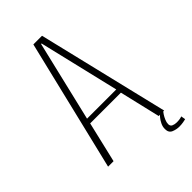

<svg xmlns="http://www.w3.org/2000/svg" viewBox="-239 -750 932 932"><g transform="rotate(-45 227.0 -284.0)"><path d="M26 0 189 -676H248.5L411 0H373.5L324 -210H113L63.5 0ZM118.5 -237H319L220.5 -651H217ZM408 107.5Q388.5 107.5 369.2 99.5Q350 91.5 350 66Q350 50 357 35.5Q364 21 372 11.2Q380 1.5 382.5 0H404.5Q402.5 2 396 12Q389.5 22 383.8 35.2Q378 48.5 378 60.5Q378 74 389 79Q400 84 414 84Q436.5 84 449.5 78.5L453.5 101.5Q449 103 435.8 105.2Q422.5 107.5 408 107.5Z"/></g></svg>

Font: Anybody ExtraLight
Style: Regular
Weight: 200
Designer: Tyler Finck
Foundry: Etcetera Type Company
Version: Version 1.010; ttfautohint (v1.8.3) -l 8 -r 50 -G 200 -x 14 